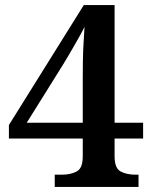

<svg xmlns="http://www.w3.org/2000/svg" viewBox="-20 -734 599 754"><path d="M195 0V-48H223Q257 -48 281 -60.5Q305 -73 305 -120V-190H15V-243L309 -714H430V-252H542V-190H430V-120Q430 -73 454 -60.5Q478 -48 512 -48H524V0ZM85 -252H305V-431Q305 -460 305.5 -494Q306 -528 308 -563Q310 -598 312 -629Q307 -618 296 -598Q285 -578 272 -555.5Q259 -533 247 -512.5Q235 -492 228 -481Z"/></svg>

Font: Noto Serif Khojki
Style: Bold
Weight: 700
Version: Version 2.003